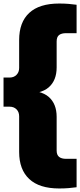

<svg xmlns="http://www.w3.org/2000/svg" viewBox="-24 -838 454 1088"><path d="M311.5 230Q199 230 141.8 176.5Q84.5 123 84.5 23V-179Q84.5 -203.5 69.5 -218.5Q54.5 -233.5 30 -233.5H-4V-398.5H30Q54.5 -398.5 69.5 -413.8Q84.5 -429 84.5 -453V-611Q84.5 -712 141.8 -765Q199 -818 311.5 -818Q340.5 -818 364.8 -816Q389 -814 410 -811V-650H350.5Q324.5 -650 310.8 -639.5Q297 -629 297 -603V-456Q297 -382.5 252.2 -343.2Q207.5 -304 100 -304V-328Q207.5 -328 252.2 -288.8Q297 -249.5 297 -176V15Q297 40 310.8 51Q324.5 62 350.5 62H410V223Q389 226 364.8 228Q340.5 230 311.5 230Z"/></svg>

Font: Encode Sans Condensed Thin Black
Style: Regular
Weight: 900
Version: Version 3.002